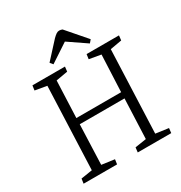

<svg xmlns="http://www.w3.org/2000/svg" viewBox="-208 -1072 1155 1222"><g transform="rotate(-30 369.0 -461.0)"><path d="M548 -340H219L208 -48L302 -35L297 0H51L56 -35L139 -48L163 -655L77 -670L82 -705H321L317 -670L231 -655L220 -385H549L561 -655L475 -670L480 -705H718L714 -670L629 -655L605 -48L699 -35L695 0H449L453 -35L536 -48ZM550 -774 532 -753 400 -843 265 -754 248 -775 356 -893Q370 -907 381 -914.5Q392 -922 403 -922Q410 -922 415.5 -920.5Q421 -919 426 -917Z"/></g></svg>

Font: Literata 24pt Light
Style: Italic
Weight: 300
Italic angle: -2°
Designer: Latin by Veronika Burian and Jose Scaglione. Greek by Irene Vlachou. Cyrillic by Vera Evstafieva
Foundry: TypeTogether
Version: Version 3.103;gftools[0.9.29]